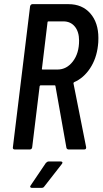

<svg xmlns="http://www.w3.org/2000/svg" viewBox="-20 -720 494 925"><path d="M300 -8 247 -306Q246 -309 244 -309H176Q173 -309 171 -305L135 -10Q133 0 124 0H50Q46 0 43.5 -3Q41 -6 42 -10L125 -690Q126 -694 129 -697Q132 -700 136 -700H310Q376 -700 415 -655.5Q454 -611 454 -537Q454 -514 452 -501Q445 -438 414 -391Q383 -344 337 -324Q333 -321 334 -318L395 -11V-9Q395 0 386 0H310Q307 0 304 -2Q301 -4 300 -8ZM209 -613 182 -389Q181 -388 182 -386.5Q183 -385 185 -385H257Q301 -385 331 -424Q361 -463 361 -524Q361 -567 340.5 -592Q320 -617 285 -617H213Q212 -617 210.5 -616Q209 -615 209 -613ZM128 173 201 65Q208 58 214 58H273Q279 58 280.5 61.5Q282 65 278 70L193 179Q189 185 181 185H133Q128 185 126 181.5Q124 178 128 173Z"/></svg>

Font: Barlow Condensed Medium
Style: Italic
Weight: 500
Width: 3
Italic angle: -7°
Designer: Jeremy Tribby
Foundry: Tribby Type
Version: Version 1.408